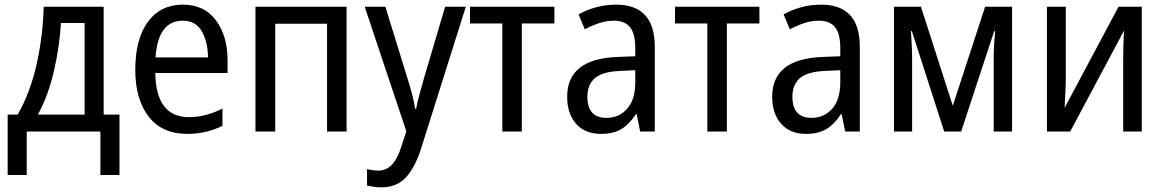

<svg xmlns="http://www.w3.org/2000/svg" viewBox="-20 -566 5008 826"><path d="M344 -73H143Q188 -155 212.5 -262.5Q237 -370 242 -467H344ZM168 -537Q165 -414 138 -291.5Q111 -169 56 -73H13V187H95V0H412V187H494V-73H426V-537Z M562 -265Q562 -139 619.5 -64.5Q677 10 786 10Q868 10 937 -25V-99Q865 -62 793 -62Q651 -62 648 -252H959V-307Q959 -411 909 -478.5Q859 -546 767 -546Q671 -546 616.5 -472.5Q562 -399 562 -265ZM875 -319H649Q660 -477 766 -477Q822 -477 848 -431.5Q874 -386 875 -319Z M1079 -537V0H1164V-464H1387V0H1471V-537Z M1728 -1 1705 69Q1674 168 1608 168Q1584 168 1559 161V232Q1572 235 1587 237.5Q1602 240 1620 240Q1686 240 1725 198.5Q1764 157 1790 78L1984 -537H1895L1805 -233Q1794 -195 1784.5 -159.5Q1775 -124 1770 -98H1766Q1761 -130 1752 -164Q1743 -198 1732 -232L1638 -537H1549Z M2365 -537H2002V-465H2141V0H2225V-465H2365Z M2713 -213Q2713 -137 2678 -98Q2643 -59 2589 -59Q2507 -59 2507 -150Q2507 -202 2539.5 -230Q2572 -258 2650 -261L2713 -264ZM2469 -504 2496 -440Q2526 -456 2557.5 -466.5Q2589 -477 2622 -477Q2667 -477 2690 -449.5Q2713 -422 2713 -358V-324L2637 -321Q2420 -313 2420 -150Q2420 -77 2458.5 -33.5Q2497 10 2565 10Q2619 10 2653.5 -11Q2688 -32 2716 -75H2719L2734 0H2797V-364Q2797 -546 2631 -546Q2585 -546 2543.5 -534.5Q2502 -523 2469 -504Z M3247 -537H2884V-465H3023V0H3107V-465H3247Z M3595 -213Q3595 -137 3560 -98Q3525 -59 3471 -59Q3389 -59 3389 -150Q3389 -202 3421.5 -230Q3454 -258 3532 -261L3595 -264ZM3351 -504 3378 -440Q3408 -456 3439.5 -466.5Q3471 -477 3504 -477Q3549 -477 3572 -449.5Q3595 -422 3595 -358V-324L3519 -321Q3302 -313 3302 -150Q3302 -77 3340.5 -33.5Q3379 10 3447 10Q3501 10 3535.5 -11Q3570 -32 3598 -75H3601L3616 0H3679V-364Q3679 -546 3513 -546Q3467 -546 3425.5 -534.5Q3384 -523 3351 -504Z M4218 -537 4079 -111 3942 -537H3826V0H3904V-316Q3904 -340 3902.5 -370.5Q3901 -401 3899 -432H3903L4042 0H4115L4257 -432H4261Q4255 -361 4255 -317V0H4334V-537Z M4484 -537V0H4584L4816 -435Q4814 -409 4813 -370.5Q4812 -332 4812 -305V0H4892V-537H4792L4560 -102Q4561 -129 4563 -164Q4565 -199 4565 -223V-537Z"/></svg>

Font: Noto Sans UI SemiCondensed
Style: Regular
Weight: 400
Width: 4
Designer: Monotype Design Team
Foundry: Monotype Imaging Inc.
Version: 1.001